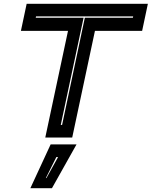

<svg xmlns="http://www.w3.org/2000/svg" viewBox="-20 -720 794 1005"><path d="M217 0 336 -558.5H89.5L119.5 -700H754L724 -558.5H477L358 0ZM298 -66H305L424 -627H675.5L677 -634H168.5L167 -627H417.5ZM139 265 245 36H380.5L252 265ZM220 212H223L284 102H275Z"/></svg>

Font: Tourney Expanded ExtraBold
Style: Italic
Weight: 800
Width: 7
Italic angle: -12°
Designer: Tyler Finck
Foundry: Etcetera Type Co
Version: Version 1.010; ttfautohint (v1.8.3)